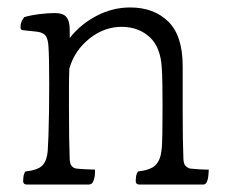

<svg xmlns="http://www.w3.org/2000/svg" viewBox="-20 -575 610 515"><path d="M52 -80Q42 -80 42 -90Q42 -94 43 -101.5Q44 -109 48 -115Q83 -119 94.5 -132Q106 -145 108 -170Q109 -183 110 -211Q111 -239 111.5 -275.5Q112 -312 112 -348Q112 -382 111.5 -409.5Q111 -437 110 -450Q109 -470 102.5 -479Q96 -488 79 -490L42 -494Q35 -494 35 -502Q35 -517 45 -529Q61 -534 85 -537Q109 -540 127 -540Q149 -540 158 -529.5Q167 -519 167 -495Q167 -485 167 -473Q196 -510 239 -532.5Q282 -555 329 -555Q393 -555 431.5 -517Q470 -479 470 -398V-277Q470 -233 470.5 -202.5Q471 -172 472 -148Q473 -134 478 -129.5Q483 -125 489 -123Q496 -122 511.5 -121Q527 -120 540 -120Q540 -115 539 -105Q538 -95 536 -90Q533 -80 525 -80H354Q344 -80 344 -90Q344 -94 345 -101.5Q346 -109 350 -115Q384 -119 397 -132Q410 -145 413 -170Q415 -182 415.5 -217Q416 -252 416 -293Q416 -324 415.5 -351Q415 -378 414 -392Q411 -448 382 -475Q353 -502 309 -503Q261 -504 220.5 -472Q180 -440 166 -391Q165 -365 165 -338Q165 -311 165 -286Q165 -241 165.5 -207Q166 -173 167 -147Q168 -126 184 -123Q191 -122 209 -121Q227 -120 235 -120Q235 -115 234.5 -107Q234 -99 232 -94Q229 -84 225 -82Q221 -80 219 -80Z"/></svg>

Font: Gowun Batang
Style: Regular
Weight: 400
Designer: Yanghee Ryu
Foundry: Yanghee Ryu
Version: Version 2.000